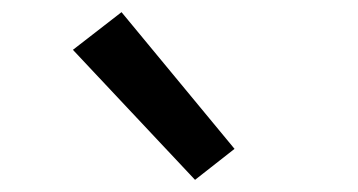

<svg xmlns="http://www.w3.org/2000/svg" viewBox="-20 -841 590 316"><path d="M301 -545 100 -759 180 -821 366 -596Z"/></svg>

Font: Lode Dark
Style: Bold
Weight: 700
Monospace: yes
Designer: Belleve Invis
Foundry: Belleve Invis
Version: Version 29.2.0; ttfautohint (v1.8.3)